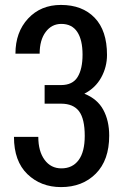

<svg xmlns="http://www.w3.org/2000/svg" viewBox="-20 -741 509 771"><path d="M159.2 -399.4H225.1Q271.5 -399.4 291.5 -431.6Q311.5 -463.9 311.5 -521.5Q311.5 -580.6 290.3 -612.8Q269 -645 226.1 -645Q187.5 -645 163.3 -612.5Q139.2 -580.1 139.2 -525.4H42Q42 -611.8 92.8 -666.5Q143.6 -721.2 224.6 -721.2Q310.5 -721.2 360.1 -669.7Q409.7 -618.2 409.7 -520.5Q409.7 -472.2 386.5 -429.9Q363.3 -387.7 318.8 -364.7Q371.1 -343.8 394.8 -300Q418.5 -256.3 418.5 -196.3Q418.5 -97.7 364.7 -43.7Q311 10.3 225.1 10.3Q144 10.3 90.1 -41.7Q36.1 -93.8 36.1 -191.4H133.8Q133.8 -133.8 158.9 -99.4Q184.1 -64.9 226.6 -64.9Q271 -64.9 295.7 -98.1Q320.3 -131.3 320.3 -195.3Q320.3 -263.7 297.4 -294.2Q274.4 -324.7 225.1 -324.7H159.2Z"/></svg>

Font: Franco
Style: Regular
Weight: 400
Designer: Google
Version: Version 1.200311; 2013